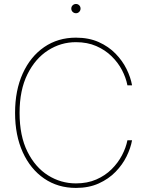

<svg xmlns="http://www.w3.org/2000/svg" viewBox="-20 -923 728 952"><path d="M356.4 8.8Q267.1 8.8 199 -37.8Q130.9 -84.5 92.8 -168.2Q54.7 -252 54.7 -363.3Q54.7 -475.1 92.8 -558.8Q130.9 -642.6 199 -689.5Q267.1 -736.3 356.4 -736.3Q420.4 -736.3 469.5 -714.4Q518.6 -692.4 553 -657Q587.4 -621.6 607.7 -580.3Q627.9 -539.1 634.8 -500H611.8Q604.5 -537.6 585 -575.2Q565.4 -612.8 533.4 -644Q501.5 -675.3 457.3 -694.6Q413.1 -713.9 356.4 -713.9Q281.7 -713.9 218.3 -673.3Q154.8 -632.8 116 -554.7Q77.1 -476.6 77.1 -363.3Q77.1 -249 116 -171.1Q154.8 -93.3 218.3 -53.5Q281.7 -13.7 356.4 -13.7Q413.1 -13.7 457.3 -33Q501.5 -52.2 533.2 -83.7Q564.9 -115.2 584.7 -152.8Q604.5 -190.4 611.8 -227.5H634.8Q627.9 -189 607.7 -147.7Q587.4 -106.4 553 -71Q518.6 -35.6 469.5 -13.4Q420.4 8.8 356.4 8.8ZM356.9 -857.4Q347.2 -857.4 340.3 -864Q333.5 -870.6 333.5 -880.4Q333.5 -890.1 340.3 -896.7Q347.2 -903.3 356.9 -903.3Q366.2 -903.3 372.8 -896.7Q379.4 -890.1 379.4 -880.4Q379.4 -871.1 372.8 -864.3Q366.2 -857.4 356.9 -857.4Z"/></svg>

Font: Inter 24pt Thin
Style: Regular
Weight: 250
Designer: Rasmus Andersson
Foundry: rsms
Version: Version 4.001;git-66647c0bb